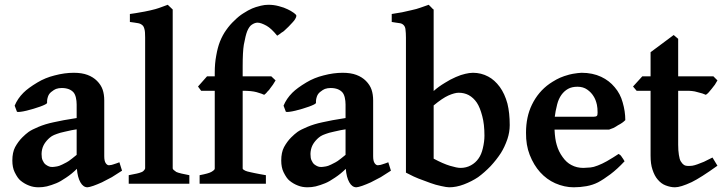

<svg xmlns="http://www.w3.org/2000/svg" viewBox="-20 -777 3065 812"><path d="M201.2 -70.8Q207 -70.8 221.2 -73.2Q229 -74.2 243.2 -81.1Q266.1 -92.3 271 -96.2Q282.2 -104 304.2 -122.1V-230Q288.1 -228 254.9 -220.2Q231.9 -215.3 221.2 -210.9Q207 -206.1 199.2 -201.2Q190.4 -195.3 184.1 -189Q170.9 -175.8 164.1 -162.1Q156.2 -146 155.8 -126Q155.8 -107.9 160.2 -99.1Q165 -87.9 171.9 -82Q179.2 -76.2 187 -73.2Q192.4 -70.8 201.2 -70.8ZM496.1 -55.2Q459 -31.2 453.1 -27.8Q417 -8.8 411.1 -5.9Q391.6 2.9 375 8.8Q357.9 14.6 350.1 15.1Q332 15.1 320.1 -5.9Q308.1 -26.9 305.2 -63Q284.2 -42 259.8 -25.9Q234.9 -8.8 217.8 -2Q198.7 5.9 178.2 11.2Q161.1 15.1 143.1 15.1Q121.1 15.1 103 7.8Q83.5 0.5 66.9 -13.2Q54.7 -22.9 42 -48.8Q32.2 -68.8 32.2 -98.1Q32.2 -132.3 43.9 -154.8Q57.1 -178.7 74.2 -195.8Q88.4 -210 101.1 -219.2Q115.2 -229 142.1 -240.2Q170.9 -252.4 206.1 -259.8Q244.1 -268.6 304.2 -277.8V-335Q304.2 -350.1 301 -364Q297.9 -377.9 291 -386.2Q283.2 -395 271 -399.9Q257.8 -404.8 241.2 -404.8Q228 -404.8 216.8 -400.9Q209 -397.9 196.8 -388.2Q187 -380.4 183.1 -369.1Q178.2 -355 179.2 -342.8Q179.2 -338.9 170.9 -335Q162.1 -330.6 149.9 -326.2Q142.1 -323.2 122.1 -317.1Q102.1 -311 92.8 -309.1Q76.7 -305.2 66.9 -304.2Q56.2 -302.7 51.8 -304.2L42 -330.1Q54.2 -359.9 79.1 -384.8Q99.1 -404.8 138.2 -428.2Q171.4 -448.2 210.9 -458Q252.9 -469.2 292 -469.2Q326.2 -469.2 350.1 -460.2Q374 -451.2 390.1 -435.1Q407.2 -418 414.1 -397.9Q420.9 -377.9 420.9 -352.1V-116.2Q420.9 -96.2 427 -87.2Q433.1 -78.1 440.9 -78.1Q441.9 -78.1 444.3 -78.6Q446.8 -79.1 448.2 -79.1Q451.2 -79.1 457 -81.1Q458 -81.1 460 -82Q461.9 -83 464.4 -83.5Q466.8 -84 469.2 -85Q472.2 -85.9 476.1 -87.4Q480 -88.9 484.9 -90.8Z M524.4 0V-36.1Q531.2 -37.1 558.6 -43Q568.4 -44.9 580.6 -49.8Q586.4 -52.7 590.3 -58.1Q593.3 -62 593.8 -64.9V-618.2Q593.8 -644 591.3 -651.9Q588.4 -666 581.5 -670.9Q573.7 -677.7 562.5 -679.2Q558.6 -680.2 547.6 -681.6Q536.6 -683.1 529.3 -684.1V-717.8Q538.1 -718.8 553.7 -721.4Q569.3 -724.1 574.7 -725.1Q588.9 -727.1 614.7 -732.9Q640.6 -738.8 652.3 -743.2Q656.2 -744.1 689.5 -756.8L710.4 -736.8V-64.9Q710.4 -62 714.6 -58.1Q718.8 -54.2 725.6 -49.8Q731.4 -46.9 747.6 -43Q775.4 -37.1 780.8 -36.1V0Z M1228.5 -696.8Q1225.6 -690.9 1216.3 -681.2Q1211.4 -675.3 1200.2 -664.1Q1188 -651.9 1182.1 -647Q1179.2 -644 1173.3 -640.6Q1167.5 -637.2 1165.5 -634.8Q1162.6 -632.8 1152.3 -626Q1127.4 -656.7 1107.4 -668Q1083.5 -681.2 1069.3 -681.2Q1058.1 -681.2 1045.4 -672.9Q1034.2 -666 1025.4 -645Q1018.6 -627.9 1011.2 -587.9Q1006.3 -558.1 1006.3 -496.1V-454.1H1127.4L1145.5 -437Q1142.6 -431.2 1134.3 -418.9L1121.6 -401.9Q1119.6 -397.9 1114 -392.6Q1108.4 -387.2 1108.4 -386.2Q1103.5 -380.4 1097.2 -376Q1090.3 -379.9 1065.4 -387.2Q1044.4 -393.1 1006.3 -393.1V-64Q1006.3 -62 1010.3 -59.1Q1017.1 -54.2 1026.4 -51.8Q1030.3 -50.8 1041.3 -48.3Q1052.2 -45.9 1057.1 -44.9Q1064 -43 1079.6 -40.5Q1095.2 -38.1 1104.5 -36.1V0H824.2V-36.1Q861.3 -43 873.5 -49.8Q888.7 -58.6 888.2 -64V-393.1H830.6L817.4 -411.1L855.5 -454.1H888.2V-469.2Q888.2 -509.3 894.5 -542Q900.4 -576.2 910.2 -601.1Q921.4 -628.9 936.5 -649.9Q952.6 -672.9 971.2 -689.9Q990.2 -709 1008.3 -720.2Q1030.3 -734.4 1046.4 -741.2Q1059.6 -747.1 1083.5 -752.9Q1099.6 -756.8 1115.2 -756.8Q1138.2 -756.8 1159.2 -751Q1182.1 -745.1 1196.3 -737.8Q1209.5 -731.9 1223.1 -722.2Q1233.4 -714.8 1233.4 -710Q1233.4 -705.1 1228.5 -696.8Z M1338.4 -70.8Q1344.2 -70.8 1358.4 -73.2Q1366.2 -74.2 1380.4 -81.1Q1403.3 -92.3 1408.2 -96.2Q1419.4 -104 1441.4 -122.1V-230Q1425.3 -228 1392.1 -220.2Q1369.1 -215.3 1358.4 -210.9Q1344.2 -206.1 1336.4 -201.2Q1327.6 -195.3 1321.3 -189Q1308.1 -175.8 1301.3 -162.1Q1293.5 -146 1293 -126Q1293 -107.9 1297.4 -99.1Q1302.2 -87.9 1309.1 -82Q1316.4 -76.2 1324.2 -73.2Q1329.6 -70.8 1338.4 -70.8ZM1633.3 -55.2Q1596.2 -31.2 1590.3 -27.8Q1554.2 -8.8 1548.3 -5.9Q1528.8 2.9 1512.2 8.8Q1495.1 14.6 1487.3 15.1Q1469.2 15.1 1457.3 -5.9Q1445.3 -26.9 1442.4 -63Q1421.4 -42 1397 -25.9Q1372.1 -8.8 1355 -2Q1335.9 5.9 1315.4 11.2Q1298.3 15.1 1280.3 15.1Q1258.3 15.1 1240.2 7.8Q1220.7 0.5 1204.1 -13.2Q1191.9 -22.9 1179.2 -48.8Q1169.4 -68.8 1169.4 -98.1Q1169.4 -132.3 1181.2 -154.8Q1194.3 -178.7 1211.4 -195.8Q1225.6 -210 1238.3 -219.2Q1252.4 -229 1279.3 -240.2Q1308.1 -252.4 1343.3 -259.8Q1381.3 -268.6 1441.4 -277.8V-335Q1441.4 -350.1 1438.2 -364Q1435.1 -377.9 1428.2 -386.2Q1420.4 -395 1408.2 -399.9Q1395 -404.8 1378.4 -404.8Q1365.2 -404.8 1354 -400.9Q1346.2 -397.9 1334 -388.2Q1324.2 -380.4 1320.3 -369.1Q1315.4 -355 1316.4 -342.8Q1316.4 -338.9 1308.1 -335Q1299.3 -330.6 1287.1 -326.2Q1279.3 -323.2 1259.3 -317.1Q1239.3 -311 1230 -309.1Q1213.9 -305.2 1204.1 -304.2Q1193.4 -302.7 1189 -304.2L1179.2 -330.1Q1191.4 -359.9 1216.3 -384.8Q1236.3 -404.8 1275.4 -428.2Q1308.6 -448.2 1348.1 -458Q1390.1 -469.2 1429.2 -469.2Q1463.4 -469.2 1487.3 -460.2Q1511.2 -451.2 1527.3 -435.1Q1544.4 -418 1551.3 -397.9Q1558.1 -377.9 1558.1 -352.1V-116.2Q1558.1 -96.2 1564.2 -87.2Q1570.3 -78.1 1578.1 -78.1Q1579.1 -78.1 1581.5 -78.6Q1584 -79.1 1585.4 -79.1Q1588.4 -79.1 1594.2 -81.1Q1595.2 -81.1 1597.2 -82Q1599.1 -83 1601.6 -83.5Q1604 -84 1606.4 -85Q1609.4 -85.9 1613.3 -87.4Q1617.2 -88.9 1622.1 -90.8Z M2028.8 -203.1Q2028.8 -252 2019.5 -286.1Q2009.8 -323.2 1996.6 -342.8Q1982.4 -363.8 1961.9 -375Q1942.9 -384.8 1919.9 -384.8Q1902.8 -384.8 1876 -373Q1851.1 -361.8 1814 -331.1V-106Q1853 -85 1882.8 -75.9Q1912.6 -66.9 1927.7 -66.9Q1951.7 -66.9 1971.7 -77.9Q1991.7 -88.9 2003.9 -106.9Q2016.1 -124 2022 -149.9Q2028.8 -178.2 2028.8 -203.1ZM2135.7 -248Q2135.7 -218.3 2126 -189Q2113.8 -153.8 2097.7 -128.9Q2079.6 -101.1 2054.7 -74.2Q2028.8 -47.4 2002 -27.8Q1975.1 -9.8 1941.9 2.9Q1909.7 15.1 1879.9 15.1Q1868.7 15.1 1845.7 9.8Q1821.8 4.9 1800.8 -2.9L1749.5 -22Q1735.4 -26.9 1696.8 -46.9V-618.2Q1696.8 -637.2 1694.8 -652.8Q1693.8 -664.1 1686.8 -671.1Q1679.7 -678.2 1668.9 -679.2Q1664.1 -680.2 1652.3 -681.6Q1640.6 -683.1 1636.7 -684.1V-717.8Q1646.5 -719.7 1658.2 -721.4Q1669.9 -723.1 1680.7 -725.1L1719.7 -733.9Q1742.7 -738.8 1756.8 -744.1Q1780.8 -752 1793 -756.8L1797.9 -752L1804.7 -745.1Q1805.7 -744.1 1808.6 -741Q1811.5 -737.8 1814 -736.8V-392.1Q1834 -410.2 1861.8 -426.8Q1883.8 -440.9 1907.7 -451.2Q1929.7 -460.9 1947.8 -464.8Q1963.9 -468.8 1980 -469.2Q2015.1 -469.2 2044.9 -453.1Q2071.8 -439 2093.8 -409.2Q2114.7 -380.4 2126 -338.9Q2135.7 -299.8 2135.7 -248Z M2354.5 -376Q2342.3 -358.9 2336.4 -335.9Q2328.6 -305.2 2326.2 -283.2H2489.3Q2500.5 -283.2 2504.4 -287.1Q2507.3 -290 2507.3 -300.8Q2507.3 -320.8 2504.4 -334Q2499.5 -356 2490.2 -370.1Q2480.5 -386.2 2463.4 -398.2Q2446.3 -410.2 2422.4 -410.2Q2398.4 -410.2 2382.3 -401.1Q2366.2 -392.1 2354.5 -376ZM2624.5 -269Q2617.7 -262.2 2611.3 -257.8Q2604.5 -252.9 2593.3 -247.1Q2592.3 -246.1 2585.2 -241.9Q2578.1 -237.8 2574.2 -235.8Q2570.3 -233.9 2563.7 -231.9Q2557.1 -230 2556.2 -229H2325.2Q2327.1 -188 2334.5 -164.1Q2342.3 -136.2 2359.4 -112.8Q2375.5 -89.8 2396.5 -79.1Q2418.9 -66.9 2447.3 -66.9Q2457 -66.9 2477.5 -68.8Q2489.7 -69.8 2508.3 -77.1Q2526.4 -84 2546.4 -95.2Q2574.2 -111.3 2596.2 -126Q2600.1 -124 2603.5 -121.1Q2607.4 -117.2 2611.3 -110.8Q2613.3 -107.9 2614.7 -106Q2616.2 -104 2617.2 -102.1Q2618.2 -100.1 2619.4 -98.1Q2620.6 -96.2 2621.6 -95.2Q2590.8 -62 2561.5 -40Q2532.2 -18.1 2509.3 -5.9Q2487.3 5.4 2460.4 10.3Q2433.6 15.1 2406.2 15.1Q2367.2 15.1 2328.1 -2Q2292 -18.1 2264.2 -48.8Q2237.3 -78.6 2220.2 -122.1Q2204.1 -163.1 2204.6 -215.8Q2204.6 -282.7 2229.5 -334Q2256.3 -389.2 2304.2 -422.9Q2315.4 -430.7 2333.5 -440.9Q2347.7 -448.7 2366.2 -455.1Q2390.1 -462.9 2402.3 -464.8Q2426.3 -468.8 2439.5 -469.2Q2486.3 -469.2 2522.5 -452.1Q2556.6 -436 2579.6 -408.2Q2603.5 -380.4 2613.3 -344.2Q2624.5 -306.2 2624.5 -269Z M3014.2 -76.2Q2943.4 -25.4 2905.3 -6.8Q2858.4 15.1 2834.5 15.1Q2815.4 15.1 2794.4 6.8Q2776.4 0 2761.2 -18.1Q2748 -33.2 2739.3 -60.1Q2731.4 -83 2731.4 -119.1V-393.1H2672.4L2657.2 -411.1L2696.3 -454.1H2731.4V-556.2L2829.1 -628.9L2848.1 -612.8V-454.1H2997.1L3014.2 -437Q3011.2 -431.2 3003.4 -418.9L2990.2 -401.9L2977.1 -386.2Q2974.1 -382.3 2965.3 -376Q2959.5 -378.9 2950.2 -381.8Q2947.3 -382.8 2940.2 -384.5Q2933.1 -386.2 2930.2 -387.2Q2918 -391.1 2906.2 -392.1Q2898.4 -393.1 2881.3 -393.1H2848.1V-165Q2848.1 -140.1 2851.1 -122.1Q2854 -102.1 2859.4 -94.2Q2865.2 -84.5 2873 -79.1Q2879.9 -75.2 2889.2 -75.2Q2902.3 -75.2 2908.2 -76.2Q2917 -77.6 2929.2 -82Q2953.1 -90.8 2957 -92.8L2993.2 -110.8Z"/></svg>

Font: Gentium Basic
Style: Bold
Weight: 700
Designer: J. Victor Gaultney and Annie Olsen
Foundry: SIL International
Version: Version 1.100